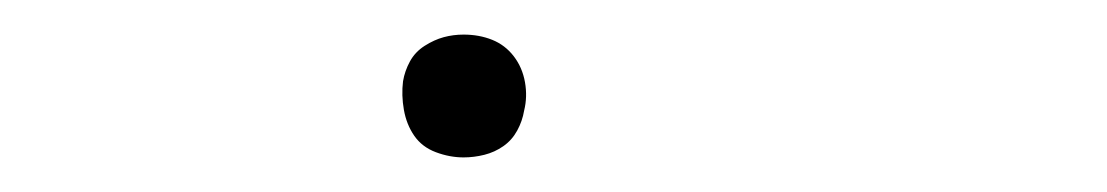

<svg xmlns="http://www.w3.org/2000/svg" viewBox="-20 -83 640 111"><path d="M248 8Q240 8 232 5Q224 2 219.5 -4.5Q215 -11 213.5 -19.5Q212 -28 213 -36Q214 -42 217 -47.5Q220 -53 225.5 -56.5Q231 -60 236.5 -61.5Q242 -63 248 -63Q257 -63 264.5 -60Q272 -57 277 -50.5Q282 -44 283.5 -35.5Q285 -27 283 -19Q282 -13 279 -7.5Q276 -2 271 1.5Q266 5 260 6.5Q254 8 248 8Z"/></svg>

Font: Iosevka Slab Thin Extended
Style: Italic
Weight: 100
Width: 7
Italic angle: -9°
Monospace: yes
Designer: Belleve Invis
Foundry: Belleve Invis
Version: Version 11.1.0; ttfautohint (v1.8.3)